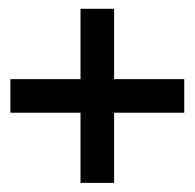

<svg xmlns="http://www.w3.org/2000/svg" viewBox="-20 -471 439 433"><path d="M3.4 -292.5H161.6V-451.2H237.3V-292.5H395.5V-216.8H237.3V-58.6H161.6V-216.8H3.4Z"/></svg>

Font: Proletarsk
Style: Regular
Weight: 400
Designer: Peter Wiegel, original typeface by Carl Albert Fahrenwaldt 1901
Foundry: Peter Wiegel
Version: Version 1.000 2010 initial release